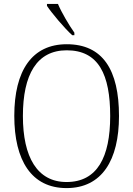

<svg xmlns="http://www.w3.org/2000/svg" viewBox="-20 -951 682 981"><path d="M349 -771H360V-784C333 -822 295 -886 276 -931H220V-921C243 -886 309 -807 349 -771ZM320 10C501 10 588 -133 588 -358C588 -594 505 -725 321 -725C144 -725 53 -591 53 -359C53 -131 141 10 320 10ZM320 -21C170 -21 97 -149 97 -358C97 -570 168 -694 321 -694C484 -694 543 -570 543 -358C543 -148 477 -21 320 -21Z"/></svg>

Font: Noto Serif Hebrew SemiCondensed ExtraLight
Style: Regular
Weight: 200
Width: 4
Designer: Monotype Design Team
Foundry: Monotype Imaging Inc.
Version: Version 2.004